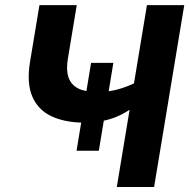

<svg xmlns="http://www.w3.org/2000/svg" viewBox="-20 -748 757 768"><path d="M317.5 -257.5Q241.1 -257.5 187.1 -282.4Q133.2 -307.2 109.6 -361Q86 -414.8 100.2 -501.3L137.8 -727.5H287L251.3 -512Q244 -468.5 253.9 -439Q263.7 -409.5 292 -394.7Q320.2 -379.8 367.3 -379.8Q421.7 -379.8 469 -395.7Q516.2 -411.6 551.9 -434L535.7 -336.9Q484.7 -294.1 432.8 -275.8Q380.9 -257.5 317.5 -257.5ZM447.2 0 567.8 -727.5H717L596.4 0ZM286.2 -145.1 344.3 -496.4H433.4L375.3 -145.1Z"/></svg>

Font: Inter Variable
Style: Italic
Weight: 400
Italic angle: -9.39999°
Designer: Rasmus Andersson
Foundry: rsms
Version: Version 4.001;git-9221beed3